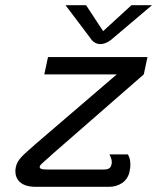

<svg xmlns="http://www.w3.org/2000/svg" viewBox="-20 -720 606 740"><path d="M377.5 -600 311.7 -700H232.5L330 -570.8C330 -570.8 341.7 -550 366.7 -550C391.7 -550 413.3 -570.8 413.3 -570.8L565.8 -700H486.7ZM165 -500 150.8 -433.3H430L119.2 -166.7C70 -122.5 47.5 -107.5 40.8 -75C40 -70 39.2 -65 39.2 -60C39.2 -28.3 60.8 0 116.7 0H400C435.8 0 470.8 -18.3 479.2 -58.3C481.7 -69.2 482.5 -78.3 482.5 -85.8C482.5 -112.5 472.5 -125 472.5 -125H401.7C401.7 -125 410.8 -110 410.8 -95C410.8 -92.5 410.8 -90 410 -87.5C407.5 -75 401.7 -66.7 380.8 -66.7H160C137.5 -66.7 131.7 -70.8 133.3 -79.2C135 -86.7 164.2 -108.3 180.8 -125L534.2 -433.3L548.3 -500Z"/></svg>

Font: BoonHome
Style: Book Oblique
Weight: 400
Italic angle: -12°
Designer: Sungsit Sawaiwan
Foundry: Sungsit Sawaiwan
Version: Version 0.2